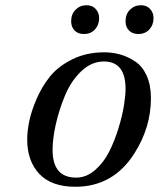

<svg xmlns="http://www.w3.org/2000/svg" viewBox="-20 -702 607 734"><path d="M460 -621Q460 -648 477 -665Q494 -682 519 -682Q541 -682 554 -667.5Q567 -653 567 -633Q567 -607 551 -589.5Q535 -572 509 -572Q486 -572 473 -585.5Q460 -599 460 -621ZM252 -621Q252 -648 269 -665Q286 -682 311 -682Q333 -682 346 -667.5Q359 -653 359 -633Q359 -607 343 -589.5Q327 -572 301 -572Q278 -572 265 -585.5Q252 -599 252 -621ZM84 -169Q84 -199 91.5 -237Q99 -275 119.5 -323Q140 -371 171.5 -410Q203 -449 257 -475.5Q311 -502 378 -502Q411 -502 440.5 -493.5Q470 -485 497.5 -466.5Q525 -448 541 -412Q557 -376 557 -327Q557 -215 494 -116Q413 12 268 12Q177 12 130.5 -37Q84 -86 84 -169ZM181 -129Q181 -23 271 -23Q310 -23 343 -51.5Q376 -80 397 -121.5Q418 -163 433 -212Q448 -261 454 -299.5Q460 -338 460 -362Q460 -467 377 -467Q330 -467 291 -430Q252 -393 229 -338Q206 -283 193.5 -227.5Q181 -172 181 -129Z"/></svg>

Font: Lingua Franca
Style: Italic
Weight: 400
Italic angle: -13°
Version: Version 1.19